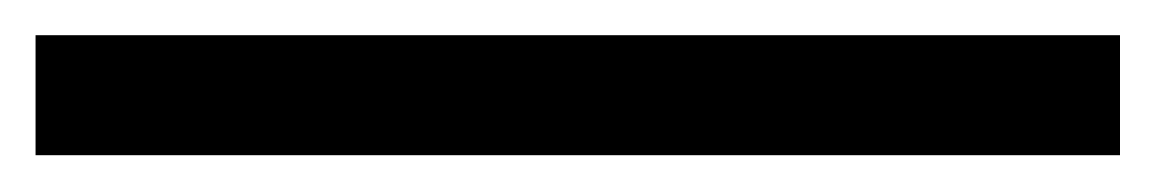

<svg xmlns="http://www.w3.org/2000/svg" viewBox="-25 46 650 108"><path d="M-5 133.3V65.8H605V133.3Z"/></svg>

Font: Familjen Grotesk GF Medium
Style: Regular
Weight: 500
Designer: Anders Wikstroem, Jonas Baeckman, Matilda Gysing, Kristian Moeller
Foundry: Familjen STHLM AB
Version: Version 2.000; Beta; Release 4; Build 6